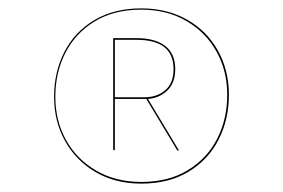

<svg xmlns="http://www.w3.org/2000/svg" viewBox="-20 -730 674 458"><path d="M526 -504Q526 -445 501.5 -397Q477 -349 430 -320.5Q383 -292 317 -292Q255 -292 208 -319.5Q161 -347 135 -394Q109 -441 109 -499Q109 -558 133.5 -606Q158 -654 205 -682Q252 -710 317 -710Q379 -710 426.5 -683Q474 -656 500 -609Q526 -562 526 -504ZM522 -504Q522 -561 496.5 -607Q471 -653 424.5 -680Q378 -707 317 -707Q252 -707 206 -679Q160 -651 136 -604Q112 -557 112 -499Q112 -442 137.5 -396Q163 -350 209.5 -323Q256 -296 317 -296Q382 -296 428 -324Q474 -352 498 -399Q522 -446 522 -504ZM333 -494 407 -371H403L329 -494H254V-372H250V-639H306Q350 -639 374 -620.5Q398 -602 398 -565Q398 -532 379 -514Q360 -496 333 -494ZM324 -498Q355 -498 374.5 -515Q394 -532 394 -565Q394 -635 306 -635H254V-498Z"/></svg>

Font: FiraGO Four
Style: Regular
Weight: 100
Designer: bBox Type
Foundry: bBox Type GmbH
Version: Version 1.001